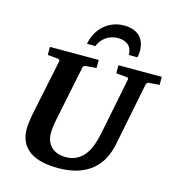

<svg xmlns="http://www.w3.org/2000/svg" viewBox="-131 -1020 1052 1147"><g transform="rotate(15 395.5 -446.5)"><path d="M725.1 -616.2Q718.3 -615.2 714.4 -611.1Q710.4 -606.9 709 -600.1L631.8 -214.8Q621.6 -162.6 599.4 -120.1Q577.1 -77.6 540.8 -47.4Q504.4 -17.1 452.6 -0.5Q400.9 16.1 332 16.1Q276.4 16.1 231.9 5.6Q187.5 -4.9 156.5 -26.6Q125.5 -48.3 108.6 -82Q91.8 -115.7 91.8 -162.1Q91.8 -176.3 95 -203.9Q98.1 -231.4 105 -265.1L174.8 -601.1Q176.3 -609.9 170.9 -612.5Q165.5 -615.2 154.8 -616.2Q146.5 -616.7 137.2 -617.7Q128.9 -618.7 118.9 -619.4Q108.9 -620.1 99.1 -621.1V-670.9H400.9V-621.1Q389.2 -620.1 378.2 -619.4Q367.2 -618.7 358.4 -617.7Q348.1 -616.7 338.9 -616.2Q330.1 -615.2 324.7 -612.1Q319.3 -608.9 317.9 -600.1L249 -265.1Q243.2 -236.3 240.5 -213.4Q237.8 -190.4 237.8 -176.8Q237.8 -145 248 -122.6Q258.3 -100.1 275.1 -85.9Q292 -71.8 313.7 -65.4Q335.4 -59.1 357.9 -59.1Q397 -59.1 425.5 -73.5Q454.1 -87.9 474.1 -113.3Q494.1 -138.7 507.3 -173.8Q520.5 -209 528.8 -250L599.1 -601.1Q600.6 -609.9 596.4 -612.5Q592.3 -615.2 580.1 -616.2Q570.8 -616.7 561.5 -617.7Q553.2 -618.7 543 -619.4Q532.7 -620.1 522.9 -621.1V-670.9H791V-621.1ZM625 -787.1Q625 -776.9 623.8 -766.4Q622.6 -755.9 620.1 -746.1H566.9Q566.9 -786.1 543 -806.6Q519 -827.1 480 -827.1Q438.5 -827.1 407 -805.7Q375.5 -784.2 359.9 -746.1H308.1Q314.9 -781.7 331.3 -811.8Q347.7 -841.8 371.8 -863.3Q396 -884.8 427.5 -897Q459 -909.2 496.1 -909.2Q525.4 -909.2 549.1 -901.4Q572.8 -893.6 589.6 -878.2Q606.4 -862.8 615.7 -839.8Q625 -816.9 625 -787.1Z"/></g></svg>

Font: Charis SIL Viet
Style: Bold Italic
Weight: 700
Italic angle: -11°
Foundry: SIL International
Version: Version 5.000